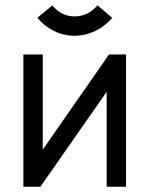

<svg xmlns="http://www.w3.org/2000/svg" viewBox="-20 -706 565 726"><path d="M261.7 -570.8Q220.7 -570.8 184.1 -588.9Q147.5 -606.9 121.1 -638.7L177.7 -685.5Q211.9 -644 261.7 -644Q313 -644 348.6 -686L404.3 -638.7Q386.2 -617.7 364.3 -602.8Q342.3 -587.9 315.9 -579.3Q289.6 -570.8 261.7 -570.8ZM68.4 0V-500H141.6V-140.1L392.1 -500H456.5V0H383.3V-358.9L132.8 0Z"/></svg>

Font: Anka/Coder Condensed
Style: Regular
Weight: 400
Width: 4
Monospace: yes
Version: Version 1.100